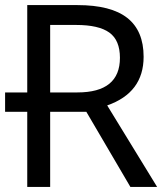

<svg xmlns="http://www.w3.org/2000/svg" viewBox="-20 -734 642 754"><path d="M401 -320 597 0H492L319 -295H177V0H87V-295H0V-371H87V-714H284Q416 -714 480 -663.5Q544 -613 544 -511Q544 -370 401 -320ZM284 -371Q451 -371 451 -507Q451 -576 409.5 -606Q368 -636 279 -636H177V-371Z"/></svg>

Font: Advent Sans Logo
Style: Regular
Weight: 400
Designer: Types & Symbols
Foundry: Types & Symbols
Version: Version 1.002